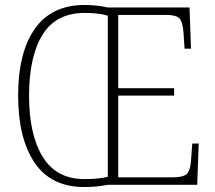

<svg xmlns="http://www.w3.org/2000/svg" viewBox="-20 -744 867 773"><path d="M320 9Q185 9 119 -89.5Q53 -188 53 -359Q53 -533 120.5 -628.5Q188 -724 321 -724Q344 -724 368.5 -721.5Q393 -719 413 -714H743L749 -548H723L719 -610Q716 -655 703 -669.5Q690 -684 646 -684H456V-389H681V-359H456V-30H675Q716 -30 731 -43Q746 -56 749 -96L754 -166H780L774 0H414Q369 9 320 9ZM320 -23Q353 -23 374.5 -25.5Q396 -28 414 -32V-681Q393 -687 369.5 -689.5Q346 -692 321 -692Q206 -692 151.5 -604.5Q97 -517 97 -358Q97 -202 152 -112.5Q207 -23 320 -23Z"/></svg>

Font: Noto Serif Khmer SemiCondensed ExtraLight
Style: Regular
Weight: 200
Width: 4
Designer: Danh Hong and the Monotype Design Team
Foundry: Monotype Imaging Inc.
Version: Version 2.004; ttfautohint (v1.8.4.7-5d5b)